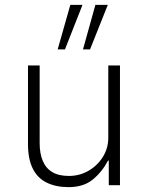

<svg xmlns="http://www.w3.org/2000/svg" viewBox="-20 -761 610 789"><path d="M262 8Q210 8 172 -10.5Q134 -29 114.5 -68.5Q95 -108 95 -169V-492H143V-172Q143 -131 155.5 -100.5Q168 -70 194.5 -54Q221 -38 263 -38Q308 -38 345 -60Q382 -82 403.5 -117.5Q425 -153 425 -195V-492H473V0H427V-101H424Q399 -54 361 -23Q323 8 262 8ZM321 -558 372 -741H423L350 -558ZM217 -558 269 -741H319L247 -558Z"/></svg>

Font: Nunito Sans 7pt SemiCondensed ExtraLight
Style: Regular
Weight: 250
Width: 4
Designer: Vernon Adams
Foundry: Vernon Adams
Version: Version 3.101;gftools[0.9.27]